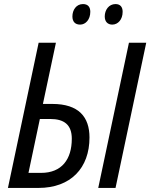

<svg xmlns="http://www.w3.org/2000/svg" viewBox="-20 -924 739 944"><path d="M374 -803C401 -803 424 -828 424 -866C424 -890 412 -904 388 -904C355 -904 336 -875 336 -843C336 -817 350 -803 374 -803ZM532 -803C560 -803 583 -828 583 -866C583 -890 571 -904 548 -904C515 -904 495 -875 495 -843C495 -817 510 -803 532 -803ZM463 0H548L699 -714H614ZM19 0H169C328 0 420 -98 420 -248C420 -348 368 -413 237 -413H191L255 -714H170ZM120 -74 176 -339H227C295 -339 333 -311 333 -242C333 -141 284 -74 182 -74Z"/></svg>

Font: Noto Sans Display SemiCondensed
Style: Italic
Weight: 400
Width: 4
Italic angle: -12°
Designer: Monotype Design Team
Foundry: Monotype Imaging Inc.
Version: Version 1.900